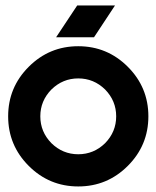

<svg xmlns="http://www.w3.org/2000/svg" viewBox="-20 -668 572 702"><path d="M262.2 -647.9H400.4L323.7 -531.7H185.1ZM85 -423.8Q160.2 -499 266.1 -499Q372.1 -499 447.3 -423.8Q522.5 -348.6 522.5 -242.7Q522.5 -136.7 447.3 -61.5Q372.1 13.7 266.1 13.7Q160.2 13.7 85 -61.5Q9.8 -136.7 9.8 -242.7Q9.8 -348.6 85 -423.8ZM168 -340.8Q127.4 -299.3 127.4 -242.7Q127.4 -186 168 -144.5Q209.5 -104 266.1 -104Q322.8 -104 364.3 -144.5Q404.8 -186 404.8 -242.7Q404.8 -299.3 364.3 -340.8Q322.8 -381.3 266.1 -381.3Q209.5 -381.3 168 -340.8Z"/></svg>

Font: Sangha Kali
Style: Regular
Weight: 400
Designer: Seslavinskaya Anna
Foundry: Popkern
Version: Version 2.000;PS 002.000;hotconv 1.0.88;makeotf.lib2.5.64775